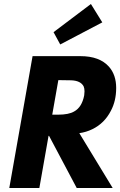

<svg xmlns="http://www.w3.org/2000/svg" viewBox="-20 -941 602 961"><path d="M544 0H364L225.5 -261H223L177 0H26.5L143 -660H382.5Q478.5 -660 525.5 -607Q561.5 -566 561.5 -501Q561.5 -436 535 -386.5Q503 -324 442.5 -294.5Q412 -279.5 377 -274.5ZM270.5 -367Q324 -367 351 -383Q390 -404 401.5 -464Q403 -475 403 -484Q403 -499 398.5 -509Q383.5 -537 337.5 -539Q316 -540 272 -540L241.5 -367ZM281.5 -718.5 248 -780 435 -921 492 -829Z"/></svg>

Font: Lucymar Sans
Style: Bold Italic
Weight: 700
Italic angle: -10°
Foundry: The League of Moveable Type (original font) / Main changes by Cristiano Sobral with portions from Mirco Monsees
Version: Version 2.00;August 30, 2020;FontCreator 13.0.0.2681 64-bit